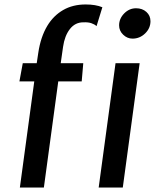

<svg xmlns="http://www.w3.org/2000/svg" viewBox="-20 -840 696 860"><path d="M69 0 133.5 -475.5H67L82 -557H144.5L151.5 -603.5Q162 -674.5 192 -724.5Q219.5 -770 262.8 -795Q306 -820 363.5 -820Q408.5 -820 438.5 -807.5L412.5 -723Q403 -731.5 389 -736.2Q375 -741 353 -740Q316.5 -740 293 -709.8Q269.5 -679.5 262.5 -630.5L252 -557H353L346 -475.5H241L176.5 0ZM422 0 497.5 -557H605.5L530 0ZM573.5 -667Q550 -667 531.8 -684.5Q513.5 -702 513.5 -726.5Q513.5 -756.5 536.2 -779.8Q559 -803 589.5 -803Q617.5 -803 635.8 -786.5Q654 -770 654 -745Q654 -713.5 630 -690.2Q606 -667 573.5 -667Z"/></svg>

Font: Merriweather Sans Italic
Style: Regular
Weight: 400
Italic angle: -7.5°
Designer: Eben Sorkin
Foundry: Eben Sorkin
Version: Version 1.008; ttfautohint (v1.7.19-72a1) -l 8 -r 50 -G 200 